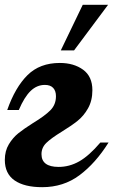

<svg xmlns="http://www.w3.org/2000/svg" viewBox="-41 -770 470 796"><path d="M19.5 -22C46.5 -3.3 84.7 6 134 6C192.7 6 244.2 -10.5 288.5 -43.5C332.8 -76.5 373 -121.7 409 -179H375C343.7 -142.3 314.5 -116.3 287.5 -101C260.5 -85.7 232 -78 202 -78C154.7 -78 131 -95.7 131 -131C131 -149 137.7 -164.5 151 -177.5C164.3 -190.5 185.7 -206 215 -224C241 -240 262.7 -254.8 280 -268.5C297.3 -282.2 312 -299.7 324 -321C336 -342.3 342 -367.3 342 -396C342 -434 329.2 -462.3 303.5 -481C277.8 -499.7 245.7 -509 207 -509C151.7 -509 107 -492.2 73 -458.5C39 -424.8 11 -376.7 -11 -314H37C52.3 -350 68.7 -376.3 86 -393C103.3 -409.7 123 -418 145 -418C160.3 -418 171.8 -413.8 179.5 -405.5C187.2 -397.2 191 -385.7 191 -371C191 -347.7 183.2 -328.2 167.5 -312.5C151.8 -296.8 128 -279.3 96 -260C70.7 -244 50.3 -229.8 35 -217.5C19.7 -205.2 6.5 -189.8 -4.5 -171.5C-15.5 -153.2 -21 -131.7 -21 -107C-21 -69 -7.5 -40.7 19.5 -22ZM302 -750 211 -561H266L407 -750Z"/></svg>

Font: DonutKreme
Style: Regular
Weight: 400
Designer: Impallari Type
Foundry: Impallari Type
Version: Version 2.100